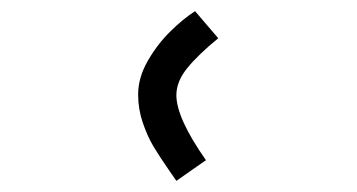

<svg xmlns="http://www.w3.org/2000/svg" viewBox="-20 -900 640 344"><path d="M283.5 -594Q266.5 -618.5 255.2 -637.2Q244 -656 235.8 -680.2Q227.5 -704.5 227.5 -730.5Q227.5 -761 244.8 -791Q262 -821 285.5 -844Q309 -867 329.5 -880L371 -831.5Q335 -802 315.5 -778Q296 -754 296 -729.5Q296 -688.5 349 -613L296 -576Z"/></svg>

Font: JuliaMono SemiBold
Style: Regular
Weight: 600
Monospace: yes
Designer: cormullion
Foundry: corm
Version: Version 0.055; ttfautohint (v1.8.4)